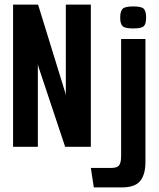

<svg xmlns="http://www.w3.org/2000/svg" viewBox="-20 -640 693 837"><path d="M37 0V-620H146L266 -231V-225H267V-620H376V0H264L147 -351L146 -358H145V0ZM389 177 376 92H466Q491 92 499.5 80.5Q508 69 508 39V-470H614V67Q614 120 591.5 148.5Q569 177 511 177ZM561 -516Q525 -516 514.5 -526Q504 -536 504 -563Q504 -591 514.5 -601.5Q525 -612 561 -612Q597 -612 607 -601.5Q617 -591 617 -563Q617 -536 607 -526Q597 -516 561 -516Z"/></svg>

Font: Smooch Sans Thin
Style: Bold
Weight: 700
Version: Version 1.010